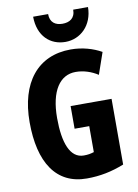

<svg xmlns="http://www.w3.org/2000/svg" viewBox="-102 -1009 780 1085"><g transform="rotate(-10 288.5 -466.5)"><path d="M481 -943H396C396 -893 363 -875 323 -875C282 -875 252 -895 252 -943H166C167 -831 235 -771 322 -771C408 -771 480 -838 481 -943ZM287 -409V-279H371V-130C351 -124 337 -121 312 -121C234 -121 200 -213 200 -355C200 -512 258 -594 348 -594C394 -594 438 -579 475 -555L518 -679C470 -706 409 -724 343 -724C152 -724 43 -585 43 -359C43 -128 131 10 307 10C384 10 451 -4 522 -32V-409Z"/></g></svg>

Font: Noto Sans Sinhala UI ExtraCondensed ExtraBold
Style: Regular
Weight: 800
Width: 2
Designer: Jelle Bosma - Monotype Design Team
Foundry: Monotype Imaging Inc.
Version: Version 2.006